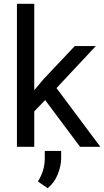

<svg xmlns="http://www.w3.org/2000/svg" viewBox="-20 -770 547 1007"><path d="M399.9 0 216.8 -245.1 159.7 -186V0H68.8V-750H159.7V-296.9L208 -354.5L372.1 -528.3H482.4L276.4 -308.1L506.3 0ZM300.8 21.5V60.1Q300.8 98.6 283.4 143.1Q266.1 187.5 230 217.3L178.7 181.6Q214.8 125.5 214.8 61V21.5Z"/></svg>

Font: Roboto21382017
Style: Regular
Weight: 400
Designer: Christian Robertson
Foundry: Google
Version: Version 2.138; 2017